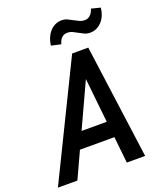

<svg xmlns="http://www.w3.org/2000/svg" viewBox="-192 -1023 944 1126"><g transform="rotate(-20 279.5 -460.0)"><path d="M384.3 -165H169.4L93.3 0H-28.3L319.3 -710.9H419.9L516.1 0H401.9ZM215.8 -265.1H373L343.8 -542.5ZM569.3 -906.2Q567.4 -884.3 559.3 -863Q551.3 -841.8 537.4 -825.4Q523.4 -809.1 504.2 -799.1Q484.9 -789.1 460.4 -789.1Q441.9 -789.1 426 -796.4Q410.2 -803.7 395 -812.5Q379.9 -821.3 364.3 -828.4Q348.6 -835.4 330.6 -835Q319.3 -834.5 310.5 -830.1Q301.8 -825.7 295.4 -818.6Q289.1 -811.5 284.9 -802.2Q280.8 -793 277.8 -783.2L217.8 -796.9Q220.2 -818.8 228.5 -840.1Q236.8 -861.3 250.7 -878.2Q264.6 -895 284.2 -905Q303.7 -915 328.1 -915Q346.2 -915 362.1 -907.7Q377.9 -900.4 393.3 -891.6Q408.7 -882.8 424.6 -875.7Q440.4 -868.7 458.5 -869.1Q469.7 -869.6 478.5 -874Q487.3 -878.4 493.9 -885.5Q500.5 -892.6 505.1 -901.6Q509.8 -910.6 512.7 -920.4Z"/></g></svg>

Font: Roboto Mono Medium
Style: Italic
Weight: 500
Designer: Google
Version: Version 2.000985; 2015; ttfautohint (v1.3)